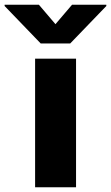

<svg xmlns="http://www.w3.org/2000/svg" viewBox="-108 -795 472 815"><path d="M41 0V-545.9H214.8V0ZM57.1 -774.9 127.4 -692.4 197.8 -774.9H343.3V-769.5L189.9 -610.4H64.9L-88.4 -769.5V-774.9Z"/></svg>

Font: Inter Tight ExtraBold
Style: Regular
Weight: 800
Designer: Rasmus Andersson
Foundry: rsms
Version: Version 3.004; ttfautohint (v1.8.4.7-5d5b)